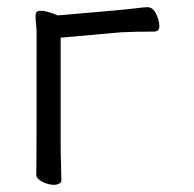

<svg xmlns="http://www.w3.org/2000/svg" viewBox="-20 -505 540 535"><path d="M130 10Q115 10 98 1.5Q81 -7 81 -19Q81 -31 81.5 -57Q82 -83 82 -411Q82 -425 80.5 -438Q79 -451 79 -461Q79 -467 81.5 -471Q84 -475 94 -475Q103 -475 113 -472Q123 -469 132 -466L140 -462Q330 -478 359 -482Q382 -485 391 -485Q406 -485 415 -466.5Q424 -448 424 -432Q424 -417 409 -417Q357 -417 317 -415L149 -400V-107Q149 -76 150 -47Q151 -18 151 -1Q151 3 145 6.5Q139 10 130 10Z"/></svg>

Font: LXGW WenKai Mono Lite
Style: Regular
Weight: 400
Monospace: yes
Designer: LXGW / Fontworks Inc.
Foundry: LXGW / Fontworks Inc.
Version: Version 1.520; June 14, 2025